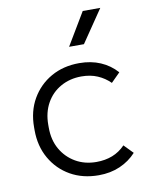

<svg xmlns="http://www.w3.org/2000/svg" viewBox="-82 -770 651 840"><g transform="rotate(-10 243.5 -350.0)"><path d="M289 10Q218 10 163.5 -21Q109 -52 77.5 -107Q46 -162 46 -233V-246Q46 -317 77.5 -371.5Q109 -426 163.5 -457Q218 -488 289 -488Q341 -488 383 -470Q425 -452 455 -418L415 -378Q391 -402 359.5 -415.5Q328 -429 288 -429Q237 -429 196 -406Q155 -383 132 -341.5Q109 -300 109 -246V-233Q109 -178 132.5 -137Q156 -96 196.5 -72.5Q237 -49 289 -49Q328 -49 360 -61.5Q392 -74 417 -100L456 -60Q426 -27 383.5 -8.5Q341 10 289 10ZM258 -566 344 -710H422L324 -566Z"/></g></svg>

Font: SUSE Light
Style: Regular
Weight: 300
Designer: Rene Bieder
Foundry: SUSE
Version: Version 1.000